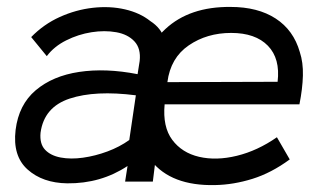

<svg xmlns="http://www.w3.org/2000/svg" viewBox="-20 -524 927 554"><path d="M174 5Q103 4 59.5 -35Q16 -74 25 -149Q34 -222 83 -263.5Q132 -305 208.5 -316.5Q285 -328 377 -310L383 -348Q387 -384 368 -404.5Q349 -425 315.5 -431Q282 -437 244 -431Q206 -425 171 -407.5Q136 -390 115 -362L70 -417Q106 -454 152.5 -475Q199 -496 248 -501.5Q297 -507 340.5 -497Q384 -487 414 -463Q445 -443 454.5 -411.5Q464 -380 461 -339Q458 -298 452 -251L421 0H341L348 -45Q271 6 174 5ZM353 -120 372 -249Q255 -264 181 -239.5Q107 -215 97 -141Q94 -109 110 -92Q126 -75 155 -69.5Q184 -64 219.5 -69Q255 -74 290 -87Q325 -100 353 -120ZM844 -223H455Q449 -158 477 -120.5Q505 -83 554.5 -71.5Q604 -60 663.5 -74.5Q723 -89 779 -128L816 -64Q763 -25 708.5 -8Q654 9 601 10Q474 13 416 -60.5Q358 -134 374 -266Q388 -376 457.5 -440.5Q527 -505 645 -504Q724 -504 775.5 -470.5Q827 -437 845 -374Q855 -344 854 -306Q853 -268 844 -223ZM647 -429Q577 -429 524.5 -393Q472 -357 463 -287L781 -288Q789 -355 753 -392Q717 -429 647 -429Z"/></svg>

Font: Kulim Park
Style: Italic
Weight: 400
Italic angle: -8°
Designer: Noponies / Dale Sattler
Foundry: Noponies
Version: Version 1.000; ttfautohint (v1.8.3)